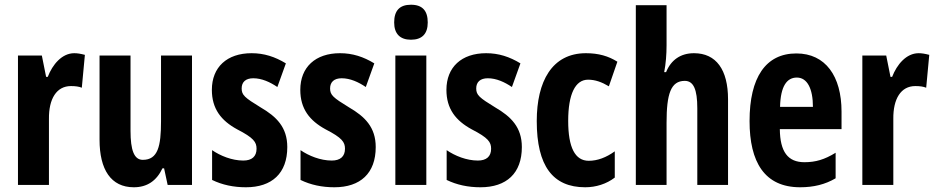

<svg xmlns="http://www.w3.org/2000/svg" viewBox="-20 -782 3958 812"><path d="M294 -557C242 -557 202 -509 182 -457H175L157 -547H56V0H187V-279C186 -364 219 -418 280 -418C299 -418 314 -416 326 -411L339 -550C320 -555 307 -557 294 -557Z M792 -547H661V-269C661 -164 648 -106 584 -106C547 -106 532 -147 532 -229V-547H401V-191C401 -65 449 10 546 10C602 10 642 -17 667 -70H674L689 0H792Z M1195 -160C1195 -244 1149 -289 1082 -328C1015 -369 1002 -380 1002 -408C1002 -435 1019 -451 1051 -451C1087 -451 1122 -435 1153 -414L1189 -514C1143 -542 1097 -557 1044 -557C940 -557 876 -498 876 -402C876 -322 915 -272 983 -235C1053 -199 1065 -181 1065 -153C1065 -120 1045 -103 1009 -103C961 -103 912 -123 877 -147V-21C920 0 968 10 1020 10C1130 10 1195 -49 1195 -160Z M1569 -160C1569 -244 1523 -289 1456 -328C1389 -369 1376 -380 1376 -408C1376 -435 1393 -451 1425 -451C1461 -451 1496 -435 1527 -414L1563 -514C1517 -542 1471 -557 1418 -557C1314 -557 1250 -498 1250 -402C1250 -322 1289 -272 1357 -235C1427 -199 1439 -181 1439 -153C1439 -120 1419 -103 1383 -103C1335 -103 1286 -123 1251 -147V-21C1294 0 1342 10 1394 10C1504 10 1569 -49 1569 -160Z M1718 -762C1670 -762 1647 -737 1647 -687C1647 -639 1672 -614 1718 -614C1765 -614 1789 -639 1789 -687C1789 -736 1767 -762 1718 -762ZM1783 -547H1652V0H1783Z M2187 -160C2187 -244 2141 -289 2074 -328C2007 -369 1994 -380 1994 -408C1994 -435 2011 -451 2043 -451C2079 -451 2114 -435 2145 -414L2181 -514C2135 -542 2089 -557 2036 -557C1932 -557 1868 -498 1868 -402C1868 -322 1907 -272 1975 -235C2045 -199 2057 -181 2057 -153C2057 -120 2037 -103 2001 -103C1953 -103 1904 -123 1869 -147V-21C1912 0 1960 10 2012 10C2122 10 2187 -49 2187 -160Z M2455 10C2500 10 2545 -4 2580 -31V-142C2544 -116 2507 -102 2470 -102C2412 -102 2383 -158 2383 -271C2383 -384 2413 -445 2467 -445C2497 -445 2525 -435 2555 -417L2591 -521C2553 -545 2511 -557 2458 -557C2314 -557 2250 -437 2250 -270C2250 -80 2318 10 2455 10Z M2799 -591V-760H2669V0H2799V-263C2799 -385 2817 -440 2876 -440C2913 -440 2929 -404 2929 -324V0H3059V-362C3059 -487 3009 -557 2915 -557C2859 -557 2818 -529 2797 -477H2789C2796 -513 2799 -552 2799 -591Z M3348 -556C3218 -556 3150 -454 3150 -270C3150 -97 3213 10 3364 10C3421 10 3470 -2 3514 -28V-136C3467 -107 3429 -96 3382 -96C3312 -96 3279 -140 3278 -236H3539V-310C3539 -460 3471 -556 3348 -556ZM3350 -454C3394 -454 3418 -407 3418 -330H3279C3281 -418 3308 -454 3350 -454Z M3865 -557C3813 -557 3773 -509 3753 -457H3746L3728 -547H3627V0H3758V-279C3757 -364 3790 -418 3851 -418C3870 -418 3885 -416 3897 -411L3910 -550C3891 -555 3878 -557 3865 -557Z"/></svg>

Font: Noto Sans Hebrew ExtraCondensed
Style: Bold
Weight: 700
Width: 2
Designer: Monotype Design Team
Foundry: Monotype Imaging Inc.
Version: Version 2.004